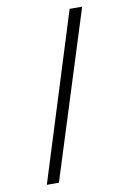

<svg xmlns="http://www.w3.org/2000/svg" viewBox="-89 -777 590 898"><g transform="rotate(-10 206.0 -328.0)"><path d="M59 68 307 -724H366.5L116.5 68Z"/></g></svg>

Font: Karla Light
Style: Regular
Weight: 300
Designer: Jonathan Pinhorn
Version: Version 2.004;gftools[0.9.33]